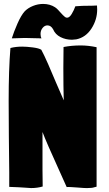

<svg xmlns="http://www.w3.org/2000/svg" viewBox="-20 -946 556 976"><path d="M40 -751Q50 -783 68.5 -825.5Q87 -868 106 -889Q123 -906 148 -916Q173 -926 199 -926Q234 -926 260 -909Q269 -903 276.5 -894.5Q284 -886 286 -884Q301 -867 310 -860Q315 -856 321 -856Q333 -856 344.5 -875Q356 -894 363 -914Q390 -917 449 -917L473 -918Q474 -911 474 -898Q474 -846 445 -801Q416 -756 368 -746Q354 -744 346 -744Q314 -744 287.5 -757.5Q261 -771 250 -797Q239 -817 221 -817Q207 -817 196.5 -804Q186 -791 186 -773Q186 -760 191 -751Q125 -753 106 -753ZM279 -84Q216 -222 196 -275V-83Q196 -21 197 2Q170 10 138 10Q128 10 108 8Q86 6 76 6L27 4V-71Q27 -135 25 -253Q24 -312 24 -432Q24 -593 33 -702Q60 -709 93 -709Q115 -709 146.5 -705Q178 -701 190 -693Q204 -667 224.5 -620.5Q245 -574 264 -528L304 -436Q302 -506 302 -601Q302 -678 303 -707Q344 -715 390 -715Q429 -715 471 -706V3Q468 3 459 6Q449 10 424 10Q419 11 371 7Q359 6 340.5 5Q322 4 319 5Z"/></svg>

Font: Londrina Solid Black
Style: Regular
Weight: 900
Designer: Marcelo Magalhaes
Foundry: Marcelo Magalhães
Version: Version 1.002